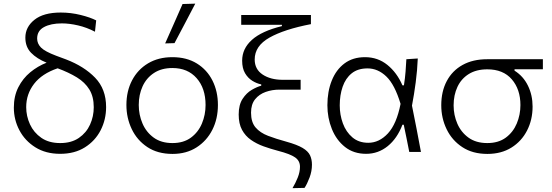

<svg xmlns="http://www.w3.org/2000/svg" viewBox="-20 -812 2952 1026"><path d="M301.5 10Q224.5 10 169 -24.8Q113.5 -59.5 83.8 -115.8Q54 -172 54 -237Q54 -298.5 78 -345.8Q102 -393 141.8 -425.8Q181.5 -458.5 229 -477Q176.5 -498.5 146 -530Q115.5 -561.5 115.5 -611Q115.5 -667.5 164 -706.2Q212.5 -745 304.5 -745Q359 -745 411 -732Q463 -719 494 -703L487.5 -642.5Q443.5 -665.5 397.2 -676.2Q351 -687 310.5 -687Q251.5 -687 215 -667.2Q178.5 -647.5 178.5 -606Q178.5 -579 199 -558Q219.5 -537 280.5 -514L333 -494.5Q429.5 -457.5 488.2 -396.8Q547 -336 547 -240Q547 -173 517.8 -116Q488.5 -59 433.5 -24.5Q378.5 10 301.5 10ZM120 -239.5Q120 -191.5 140.2 -147.5Q160.5 -103.5 200.8 -75.5Q241 -47.5 302 -47.5Q361.5 -47.5 401.5 -75Q441.5 -102.5 461.2 -146.2Q481 -190 481 -239Q481 -295.5 457.5 -333.8Q434 -372 390.8 -398.5Q347.5 -425 288 -447Q204 -418.5 162 -363.8Q120 -309 120 -239.5Z M902 10.5Q822.5 10.5 767.5 -26Q712.5 -62.5 684 -122.2Q655.5 -182 655.5 -251Q655.5 -325 685.8 -382.8Q716 -440.5 771.2 -473.5Q826.5 -506.5 901 -506.5Q977.5 -506.5 1032 -472.8Q1086.5 -439 1115.5 -381.2Q1144.5 -323.5 1144.5 -251Q1144.5 -177.5 1114.8 -118.5Q1085 -59.5 1030.5 -24.5Q976 10.5 902 10.5ZM901.5 -47.5Q961 -47.5 1000.2 -76.5Q1039.5 -105.5 1059 -152Q1078.5 -198.5 1078.5 -251Q1078.5 -340 1030.8 -394.2Q983 -448.5 901.5 -448.5Q843 -448.5 802.8 -422Q762.5 -395.5 742 -350.8Q721.5 -306 721.5 -251Q721.5 -198.5 741.5 -152Q761.5 -105.5 801.5 -76.5Q841.5 -47.5 901.5 -47.5ZM862.5 -580Q886 -633 909.5 -686Q932.5 -738.5 955.5 -790.5L1023.5 -792.5Q995.5 -739 968 -686.5Q940.5 -634 912.5 -581.5Z M1543 193.5Q1559 167 1571 137Q1583 107 1583 79Q1583 47 1556.5 28.8Q1530 10.5 1466 -6Q1426 -16.5 1388.5 -30Q1351 -43.5 1321 -64.5Q1291 -85.5 1273.2 -118.2Q1255.5 -151 1255.5 -200Q1255.5 -252 1276.5 -284Q1297.5 -316 1326 -332.2Q1354.5 -348.5 1376 -354V-361Q1352.5 -365.5 1328.8 -380Q1305 -394.5 1289.5 -420.8Q1274 -447 1274 -488Q1274 -552 1326.2 -599Q1378.5 -646 1486.5 -672.5V-679.5H1269V-732H1641.5V-683Q1499 -655.5 1420 -611Q1341 -566.5 1341 -494Q1341 -442 1383.2 -413.8Q1425.5 -385.5 1491.5 -385.5H1586.5V-333H1472.5Q1434.5 -333 1399.8 -320.8Q1365 -308.5 1343.2 -281.5Q1321.5 -254.5 1321.5 -210Q1321.5 -159 1345.8 -130.8Q1370 -102.5 1412.5 -86.2Q1455 -70 1510 -55Q1567.5 -39 1597 -21.5Q1626.5 -4 1636.8 18Q1647 40 1647 68Q1647 103 1634.2 136.8Q1621.5 170.5 1607.5 192Z M1936.5 10Q1870 10 1823.8 -26.5Q1777.5 -63 1753.5 -122.5Q1729.5 -182 1729.5 -249.5Q1729.5 -323 1752.8 -381.2Q1776 -439.5 1820.8 -473Q1865.5 -506.5 1930.5 -506.5Q1999 -506.5 2050 -465.2Q2101 -424 2130.5 -356H2138.5Q2144.5 -394 2147.2 -429Q2150 -464 2151.5 -495.5L2212.5 -499.5Q2210 -437 2201.5 -372.2Q2193 -307.5 2181.5 -247.5Q2194 -185.5 2206 -124Q2217.5 -62 2229.5 0H2167Q2159.5 -36.5 2152.5 -73Q2145 -109.5 2137.5 -145.5H2130.5Q2102.5 -72 2051.8 -31Q2001 10 1936.5 10ZM1948 -49Q2006.5 -49 2053 -99.2Q2099.5 -149.5 2120.5 -257Q2089.5 -360 2044.5 -403.2Q1999.5 -446.5 1944 -446.5Q1892 -446.5 1859.2 -420Q1826.5 -393.5 1811 -348.5Q1795.5 -303.5 1795.5 -249Q1795.5 -198.5 1812.2 -152.8Q1829 -107 1863 -78Q1897 -49 1948 -49Z M2584.5 10.5Q2505.5 10.5 2450.5 -25.8Q2395.5 -62 2366.8 -121.2Q2338 -180.5 2338 -249.5Q2338 -323.5 2367.5 -379Q2397 -434.5 2452 -465Q2507 -495.5 2583.5 -495.5H2881V-442H2729.5V-434.5Q2776.5 -405 2801.2 -354.2Q2826 -303.5 2826 -242.5Q2826 -172 2796.5 -114.5Q2767 -57 2712.8 -23.2Q2658.5 10.5 2584.5 10.5ZM2584 -47.5Q2643.5 -47.5 2682.8 -76.5Q2722 -105.5 2741.5 -152Q2761 -198.5 2761 -250.5Q2761 -334.5 2715 -388Q2669 -441.5 2584 -441.5Q2525.5 -441.5 2485.2 -416.5Q2445 -391.5 2424.5 -347.8Q2404 -304 2404 -249Q2404 -197 2424 -151Q2444 -105 2484 -76.2Q2524 -47.5 2584 -47.5Z"/></svg>

Font: Heraclito Light
Style: Regular
Weight: 300
Designer: Kostas Bartsokas (font) & Cristiano Sobral (main changes)
Foundry: Kostas Bartsokas (font) & Cristiano Sobral (main changes)
Version: Version 1.00;July 8, 2020;FontCreator 13.0.0.2655 64-bit